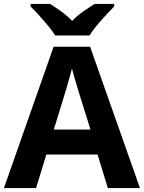

<svg xmlns="http://www.w3.org/2000/svg" viewBox="-20 -954 730 974"><path d="M527 0 475 -170H215L163 0H0L252 -717H437L690 0ZM387 -463Q382 -480 374 -506Q366 -532 358 -559Q350 -586 345 -606Q340 -586 331.5 -556.5Q323 -527 315.5 -500.5Q308 -474 304 -463L253 -297H439ZM260 -774Q246 -797 223.5 -824Q201 -851 177.5 -877Q154 -903 135 -921V-934H234Q260 -918 290 -896.5Q320 -875 346 -848Q372 -875 403 -896.5Q434 -918 460 -934H559V-921Q541 -903 517 -877Q493 -851 470.5 -824Q448 -797 434 -774Z"/></svg>

Font: Noto Sans New Tai Lue
Style: Regular
Weight: 400
Designer: Monotype Design Team
Foundry: Monotype Imaging Inc.
Version: Version 2.003